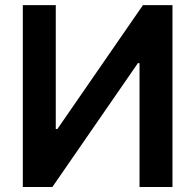

<svg xmlns="http://www.w3.org/2000/svg" viewBox="-20 -748 781 768"><path d="M71.3 -727.5H203.1V-231.9H209.5L551.8 -727.5H669.9V0H538.1V-495.6H531.7L189.5 0H71.3Z"/></svg>

Font: Inter Semi Bold
Style: Regular
Weight: 600
Designer: Rasmus Andersson
Foundry: rsms
Version: Version 4.000;git-e0f93cc